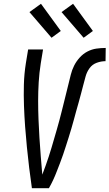

<svg xmlns="http://www.w3.org/2000/svg" viewBox="-20 -997 580 1017"><path d="M239 0H149Q141 -54 134.5 -108.5Q128 -163 122.5 -217.5Q117 -272 113 -327Q109 -382 107 -437.5Q105 -493 106.5 -549Q108 -605 117 -662L129 -735H208L196 -662Q188 -611 185 -561.5Q182 -512 182 -462.5Q182 -413 184 -364Q186 -315 189 -266Q192 -217 196 -168.5Q200 -120 204 -72Q213 -95 221.5 -119Q230 -143 238 -167Q246 -191 253 -215Q260 -239 267 -263Q274 -287 281 -311Q288 -335 294.5 -359.5Q301 -384 307 -408Q313 -432 319 -456Q325 -480 331 -504.5Q337 -529 343 -553Q349 -577 355 -601.5Q361 -626 372.5 -649Q384 -672 402 -692Q420 -712 443 -724Q466 -736 490.5 -739.5Q515 -743 540 -743L539 -673Q516 -673 492.5 -664.5Q469 -656 454.5 -636Q440 -616 433.5 -592.5Q427 -569 421 -546Q415 -523 409 -500Q403 -477 396.5 -454Q390 -431 383.5 -408Q377 -385 371 -362Q365 -339 358 -316Q351 -293 344 -270Q337 -247 329.5 -224.5Q322 -202 314.5 -179Q307 -156 298 -133.5Q289 -111 280.5 -88.5Q272 -66 261.5 -43.5Q251 -21 239 0ZM423 -797 306 -933 367 -977 472 -833ZM253 -797 136 -933 197 -977 302 -833Z"/></svg>

Font: Iosevka Term Curly Oblique
Style: Regular
Weight: 400
Italic angle: -9°
Designer: Belleve Invis
Foundry: Belleve Invis
Version: Version 32.3.0